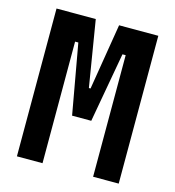

<svg xmlns="http://www.w3.org/2000/svg" viewBox="-104 -782 794 870"><g transform="rotate(15 293.0 -346.5)"><path d="M54.2 0H174.3V-570.3H189.5L248 -242.7H337.9L396.5 -570.3H411.6V0H531.7V-693.4H347.7L296.9 -383.3H289.1L238.3 -693.4H54.2Z"/></g></svg>

Font: Cascadia Mono NF
Style: Bold
Weight: 700
Monospace: yes
Designer: Aaron Bell
Foundry: Saja Typeworks
Version: Version 2404.023